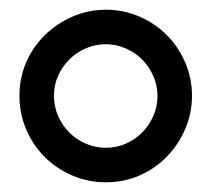

<svg xmlns="http://www.w3.org/2000/svg" viewBox="-20 -603 435 395"><path d="M198 -583Q234 -583 266.5 -569Q299 -555 323 -531Q347 -507 361 -474.5Q375 -442 375 -406Q375 -370 361 -337.5Q347 -305 323 -280.5Q299 -256 267 -242Q235 -228 198 -228Q161 -228 128.5 -242Q96 -256 72 -280Q48 -304 34 -336.5Q20 -369 20 -406Q20 -443 34 -475Q48 -507 72.5 -531Q97 -555 129.5 -569Q162 -583 198 -583ZM198 -512Q176 -512 156.5 -503.5Q137 -495 122.5 -480.5Q108 -466 99.5 -447Q91 -428 91 -406Q91 -384 99.5 -364.5Q108 -345 122.5 -330.5Q137 -316 156.5 -307.5Q176 -299 198 -299Q220 -299 239 -307.5Q258 -316 272.5 -330.5Q287 -345 295.5 -364.5Q304 -384 304 -406Q304 -427 295.5 -446.5Q287 -466 272.5 -480.5Q258 -495 238.5 -503.5Q219 -512 198 -512Z"/></svg>

Font: Googee
Style: Regular
Weight: 400
Designer: Peter Wiegel
Foundry: CATFonts Peter Wiegel
Version: 1.000